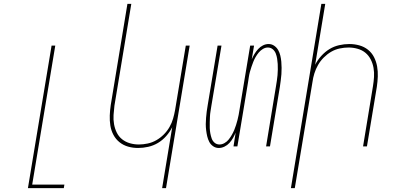

<svg xmlns="http://www.w3.org/2000/svg" viewBox="-20 -755 2040 990"><path d="M124 215 246 -520H265L146 197H312L309 215Z M816 215 868 -99Q856 -75 837 -53.5Q818 -32 794.5 -18Q771 -4 744.5 2Q718 8 692 8Q665 8 640.5 1Q616 -6 596.5 -21.5Q577 -37 565 -59.5Q553 -82 549 -107.5Q545 -133 546 -159.5Q547 -186 551 -213L637 -735H657L570 -210Q567 -186 565.5 -162Q564 -138 568 -115Q572 -92 582 -71.5Q592 -51 609.5 -37Q627 -23 649.5 -16.5Q672 -10 696 -10Q718 -10 741.5 -15Q765 -20 786 -32Q807 -44 824.5 -61.5Q842 -79 854 -100Q866 -121 872.5 -143.5Q879 -166 883 -189L938 -520H958L836 215Z M1108 8Q1092 8 1079 -1Q1066 -10 1059 -23.5Q1052 -37 1048.5 -52Q1045 -67 1043 -83Q1041 -99 1041 -115Q1041 -131 1042.5 -147.5Q1044 -164 1046 -180.5Q1048 -197 1051 -213L1102 -520H1122L1070 -210Q1068 -196 1065.5 -181.5Q1063 -167 1062.5 -152.5Q1062 -138 1061.5 -123.5Q1061 -109 1061.5 -95Q1062 -81 1064.5 -67.5Q1067 -54 1071.5 -41Q1076 -28 1086.5 -19Q1097 -10 1112 -10Q1125 -10 1138 -17.5Q1151 -25 1159.5 -36Q1168 -47 1175 -59Q1182 -71 1187.5 -84Q1193 -97 1197 -110Q1201 -123 1204.5 -136Q1208 -149 1210.5 -162.5Q1213 -176 1215 -189L1270 -520H1290L1278 -449Q1284 -463 1292 -476.5Q1300 -490 1311 -502Q1322 -514 1336 -521Q1350 -528 1365 -528Q1381 -528 1394 -519Q1407 -510 1414.5 -496.5Q1422 -483 1425.5 -468Q1429 -453 1430.5 -437Q1432 -421 1432 -405Q1432 -389 1431 -372.5Q1430 -356 1427.5 -339.5Q1425 -323 1423 -307L1372 0H1352L1403 -310Q1405 -324 1407.5 -338.5Q1410 -353 1411 -367.5Q1412 -382 1412.5 -396.5Q1413 -411 1412 -425Q1411 -439 1409 -452.5Q1407 -466 1402 -479Q1397 -492 1386.5 -501Q1376 -510 1361 -510Q1348 -510 1335.5 -502.5Q1323 -495 1314 -484Q1305 -473 1298 -461Q1291 -449 1286 -436Q1281 -423 1276.5 -410Q1272 -397 1268.5 -384Q1265 -371 1263 -357.5Q1261 -344 1259 -331L1204 0H1184L1195 -71Q1189 -57 1181.5 -43.5Q1174 -30 1163 -18Q1152 -6 1137.5 1Q1123 8 1108 8Z M1480 215 1637 -735H1657L1605 -421Q1617 -445 1636.5 -466.5Q1656 -488 1679 -502Q1702 -516 1728.5 -522Q1755 -528 1781 -528Q1808 -528 1833 -521Q1858 -514 1877.5 -498.5Q1897 -483 1908.5 -460.5Q1920 -438 1924.5 -412.5Q1929 -387 1928 -360.5Q1927 -334 1923 -307L1872 0H1852L1903 -310Q1907 -334 1908.5 -358Q1910 -382 1906 -405Q1902 -428 1891.5 -448.5Q1881 -469 1864 -483Q1847 -497 1824 -503.5Q1801 -510 1777 -510Q1755 -510 1731.5 -505Q1708 -500 1687.5 -488Q1667 -476 1649.5 -458.5Q1632 -441 1620 -420Q1608 -399 1601 -376.5Q1594 -354 1591 -331L1500 215Z"/></svg>

Font: Iosevka Term Curly Thin
Style: Italic
Weight: 100
Italic angle: -9°
Designer: Belleve Invis
Foundry: Belleve Invis
Version: Version 32.3.0